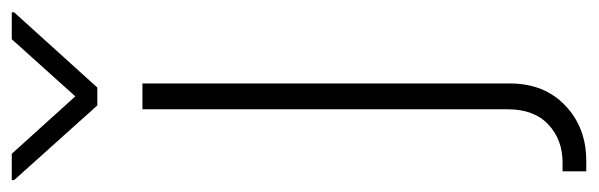

<svg xmlns="http://www.w3.org/2000/svg" viewBox="-411 -434 998 320"><g transform="rotate(-90 88.0 -274.0)"><path d="M65.9 -535.6H108.9V76.7Q108.9 134.3 72 169.2Q35.2 204.1 -20 204.1H-37.6V164.6H-22.5Q15.1 164.6 40.5 140.9Q65.9 117.2 65.9 72.8ZM-8.3 -753.4 87.4 -647.5 182.6 -753.4H227.5V-749.5L102.1 -610.8H72.3L-52.2 -749.5V-753.4Z"/></g></svg>

Font: Inter Display Extra Light
Style: Regular
Weight: 200
Designer: Rasmus Andersson
Foundry: rsms
Version: Version 4.000;git-4fc901f